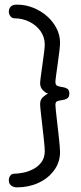

<svg xmlns="http://www.w3.org/2000/svg" viewBox="-20 -788 349 828"><path d="M53 20Q38 20 28 12Q18 4 18 -10Q18 -16 20 -22.5Q22 -29 27.5 -34Q33 -39 43 -39Q59 -39 81 -43.5Q103 -48 124 -59Q145 -70 159 -89Q173 -108 173 -136Q173 -149 170 -178.5Q167 -208 163 -242Q159 -276 156 -303.5Q153 -331 153 -340Q153 -358 165.5 -369.5Q178 -381 188 -384Q178 -386 165.5 -398.5Q153 -411 153 -429Q153 -436 156 -458.5Q159 -481 163 -509Q167 -537 170 -561Q173 -585 173 -596Q173 -628 155 -653.5Q137 -679 107 -694Q77 -709 43 -709Q31 -709 24.5 -718.5Q18 -728 18 -738Q18 -750 26 -759Q34 -768 53 -768Q90 -768 123.5 -754.5Q157 -741 183 -718Q209 -695 224 -665.5Q239 -636 239 -604Q239 -592 236 -567Q233 -542 229 -514Q225 -486 222 -463.5Q219 -441 219 -434Q219 -421 228 -417.5Q237 -414 249 -412.5Q261 -411 270 -405.5Q279 -400 279 -385Q279 -369 270 -363.5Q261 -358 249 -356.5Q237 -355 228 -352Q219 -349 219 -336Q219 -329 221 -310Q223 -291 226 -265Q229 -239 232 -212.5Q235 -186 237 -164.5Q239 -143 239 -133Q239 -88 213 -53Q187 -18 145 1Q103 20 53 20Z"/></svg>

Font: Dosis ExtraLight
Style: Regular
Weight: 400
Version: Version 3.001; ttfautohint (v1.8.2)